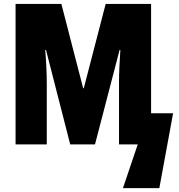

<svg xmlns="http://www.w3.org/2000/svg" viewBox="-20 -734 908 976"><path d="M336.9 0 213.9 -480H210Q213.9 -431.2 215.8 -388.7Q217.8 -346.2 217.8 -310.1V0H59.1V-713.9H292L402.8 -285.2H405.8L517.1 -713.9H748V-158.2H859.9L790 222.2H605L680.2 0H585V-313Q585 -353 586.9 -393.6Q588.9 -434.1 591.8 -480H587.9L462.9 0Z"/></svg>

Font: Open Sans Condensed ExtraBold
Style: Regular
Weight: 800
Width: 3
Designer: Monotype Design Team
Foundry: Monotype Imaging Inc.
Version: Version 3.000; ttfautohint (v1.8.4)